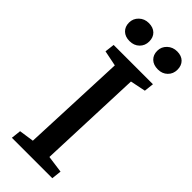

<svg xmlns="http://www.w3.org/2000/svg" viewBox="-291 -942 977 977"><g transform="rotate(45 198.0 -453.0)"><path d="M125 -905.8Q156.7 -905.8 174.8 -888.2Q192.9 -870.6 192.9 -840.8Q192.9 -810.5 172.6 -790.8Q152.3 -771 120.1 -771Q88.9 -771 70.3 -788.8Q51.8 -806.6 51.8 -835.9Q51.8 -865.2 73 -885.5Q94.2 -905.8 125 -905.8ZM396 -840.8Q396 -810.5 375.7 -790.8Q355.5 -771 324.2 -771Q292 -771 273.4 -788.8Q254.9 -806.6 254.9 -835.9Q254.9 -865.2 276.4 -885.5Q297.9 -905.8 329.1 -905.8Q360.4 -905.8 378.2 -888.2Q396 -870.6 396 -840.8ZM154.8 -630.9 70.8 -647.9 77.1 -700.2H359.9L354 -647.9L271 -630.9L249 -65.9L341.8 -53.2L335.9 0H44.9L50.8 -53.2L130.9 -64.9Z"/></g></svg>

Font: Literata Book SemiBold
Style: Italic
Weight: 600
Italic angle: -3°
Designer: Latin by Veronika Burian and Jose Scaglione. Greek by Irene Vlachou. Cyrillic by Vera Evstafieva
Foundry: TypeTogether
Version: Version 1.003;PS 001.003;hotconv 1.0.88;makeotf.lib2.5.64775